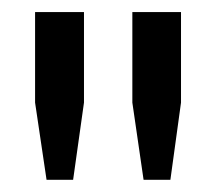

<svg xmlns="http://www.w3.org/2000/svg" viewBox="-20 -706 358 318"><path d="M57.1 -408.2 38.1 -536.1V-686H119.1V-536.1L101.1 -408.2ZM217.8 -408.2 199.2 -536.1V-686H279.8V-536.1L262.2 -408.2Z"/></svg>

Font: Archivo Expanded Light
Style: Regular
Weight: 300
Width: 7
Designer: Hector Gatti
Foundry: Omnibus-Type
Version: Version 2.001